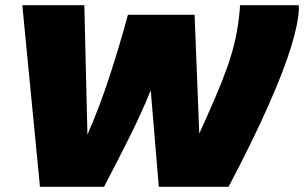

<svg xmlns="http://www.w3.org/2000/svg" viewBox="-20 -720 1172 740"><path d="M861 0H592L561 -372Q528 -290 481 -195.5Q434 -101 381 0H134L66 -700H305L317 -201Q364 -308 403.5 -429.5Q443 -551 473 -663H730L748 -205Q783 -282 810 -345Q837 -408 856.5 -463Q876 -518 887.5 -571Q899 -624 904 -682Q904 -692 905 -700H1132Q1131 -699 1131.5 -694.5Q1132 -690 1132 -686Q1130 -631 1102 -539.5Q1074 -448 1015 -314.5Q956 -181 861 0Z"/></svg>

Font: Georama Extended Black
Style: Italic
Weight: 900
Width: 7
Italic angle: -9°
Designer: Jean-Baptiste Levee
Foundry: Production Type
Version: Version 1.000